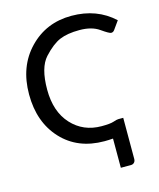

<svg xmlns="http://www.w3.org/2000/svg" viewBox="-130 -818 898 1082"><g transform="rotate(-15 319.0 -276.5)"><path d="M388.7 5.4Q233.4 5.4 139.6 -95.7Q45.9 -196.8 45.9 -359.1Q45.9 -521.5 144.3 -623.5Q242.7 -725.6 390.6 -725.6Q538.6 -725.6 637.2 -633.8L603 -585.9Q595.2 -574.7 583.5 -574.7Q572.3 -574.7 528.6 -605.5Q484.9 -636.2 413.6 -636.2Q342.8 -636.2 297.9 -617.2Q252.9 -598.1 202.1 -542.7Q151.4 -487.3 151.4 -358.9Q151.4 -230 220 -155.3Q288.6 -80.6 395.5 -80.6Q445.3 -80.6 465.8 -87.6Q486.3 -94.7 495.6 -94.7H524.4V144.5Q524.4 158.2 516.8 166Q509.3 173.8 497.1 173.8H438.5V3.4Q412.1 5.4 388.7 5.4Z"/></g></svg>

Font: Lato-Medium
Style: Regular
Weight: 500
Designer: Lukasz Dziedzic
Foundry: tyPoland Lukasz Dziedzic
Version: Version 2.006; 2014-01-15